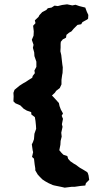

<svg xmlns="http://www.w3.org/2000/svg" viewBox="-20 -783 461 887"><path d="M42 -354 47 -368 70 -387 87 -398 98 -404 113 -414 129 -424 131 -432 141 -445 139 -457 148 -474V-498L139 -524L138 -541L132 -562L135 -576L127 -599L135 -618L136 -638L133 -664L144 -676L141 -689L158 -705L162 -713L175 -727L194 -737L201 -745L218 -748L232 -757L247 -755L267 -760L290 -763L314 -758L329 -761L346 -755L374 -748L381 -729L388 -714L387 -697L383 -693L361 -681L355 -671L338 -668L332 -662L320 -650L310 -638L299 -632L287 -622L285 -609L270 -601L261 -590L260 -580V-563L259 -546L263 -529L265 -511L268 -485L270 -472L269 -446L267 -436L264 -414V-393L256 -376L239 -363L234 -355L220 -342L235 -326L252 -307L255 -293L261 -277L271 -259L265 -248L271 -234L266 -209L269 -197L263 -170L265 -152L260 -132L259 -114L254 -89L264 -77L273 -68L291 -62L295 -49L305 -38L321 -27L330 -22L342 -13L349 -8L363 0L381 11L385 15L389 27L392 48L377 63L374 74L352 76L325 80H311L279 84L266 81L232 74L224 72L204 63L188 54L176 46L164 34L154 23L143 4V-5L140 -24L137 -50L128 -58L133 -80L131 -88L127 -116L132 -126L137 -140L139 -165L147 -188L146 -204L144 -224L141 -242L125 -254L124 -265L104 -272L89 -281L74 -296L51 -306L42 -315L43 -338Z"/></svg>

Font: Winky Rough SemiBold
Style: Regular
Weight: 600
Designer: Simon Atzbach
Foundry: typofactur
Version: Version 1.206; ttfautohint (v1.8.4.7-5d5b)